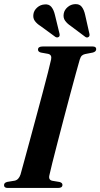

<svg xmlns="http://www.w3.org/2000/svg" viewBox="-22 -930 496 950"><path d="M222.5 -63.5Q216.5 -39.5 237 -35.5L273 -29.5Q287 -25.5 287 -15.5Q287 0 265.5 0H16.5Q-2 0 -2 -13.5Q-2.5 -26 14 -30L50.5 -36Q70.5 -40 79.5 -66.5Q85.5 -88 97.5 -132Q109.5 -176 125 -233Q140.5 -290 157 -351.5Q173.5 -413 188.8 -470Q204 -527 215.2 -571Q226.5 -615 231 -636.5Q235.5 -659 216 -663.5L180 -670Q166 -674 166 -684.5Q166 -700 189 -700H436.5Q454 -700 454 -687Q454 -674.5 437.5 -670L399 -662.5Q388.5 -660 382.8 -654.5Q377 -649 372.5 -635Q366 -613 353.5 -567.2Q341 -521.5 325.2 -462.8Q309.5 -404 293 -341.2Q276.5 -278.5 261.8 -221.5Q247 -164.5 236.5 -122.5Q226 -80.5 222.5 -63.5ZM399.5 -855.5 420.5 -762.5Q423 -752 416 -747Q408 -741.5 399.5 -748L328 -801.5Q310 -813.5 299.8 -828Q289.5 -842.5 293.5 -863.5Q297 -881.5 312.8 -895Q328.5 -908.5 349 -909.5Q371 -911 382.5 -896.2Q394 -881.5 399.5 -855.5ZM250 -855.5 272.5 -763Q275 -752 269 -747.5Q261 -742 252 -747.5L179.5 -800.5Q161 -812 150.5 -826.2Q140 -840.5 143.5 -861Q146.5 -879 162 -892.8Q177.5 -906.5 198 -908Q220 -910.5 232 -896Q244 -881.5 250 -855.5Z"/></svg>

Font: Fraunces 72pt SemiBold
Style: Italic
Weight: 600
Italic angle: -16°
Version: Version 1.000;[b76b70a41]